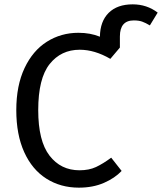

<svg xmlns="http://www.w3.org/2000/svg" viewBox="-20 -852 746 884"><path d="M706 -794 670 -735Q650 -747 634.5 -752.5Q619 -758 596 -758Q532 -758 532 -684V-633L488 -581Q416 -623 347 -623Q261 -623 208.5 -557Q156 -491 156 -345Q156 -203 208 -135.5Q260 -68 346 -68Q390 -68 422 -83Q454 -98 492 -126L540 -65Q509 -32 458.5 -10Q408 12 343 12Q259 12 193.5 -29.5Q128 -71 91.5 -151.5Q55 -232 55 -345Q55 -458 93 -538.5Q131 -619 196 -660Q261 -701 341 -701Q396 -701 440 -683Q441 -754 480.5 -793Q520 -832 591 -832Q656 -832 706 -794Z"/></svg>

Font: FiraGO
Style: Regular
Weight: 400
Designer: bBox Type
Foundry: bBox Type GmbH
Version: Version 1.001;April 20, 2020;FontCreator 12.0.0.2555 64-bit